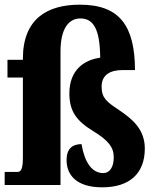

<svg xmlns="http://www.w3.org/2000/svg" viewBox="-25 -792 670 822"><path d="M413 10C528 10 595 -48 595 -156C595 -239 541 -283 483 -322C432 -356 410 -372 410 -421C410 -473 449 -492 499 -492H553C552 -681 488 -772 317 -772C179 -772 73 -713 73 -541V-536H7V-460H73V-119C73 -63 63 -56 49 -56H-5V0H234V-571C234 -671 270 -713 319 -713C373 -713 403 -671 404 -545C338 -536 272 -495 272 -392C272 -315 303 -274 375 -230C439 -191 462 -161 462 -119C462 -74 443 -51 417 -51C368 -51 337 -98 324 -175C286 -175 260 -156 260 -107C260 -42 303 10 413 10Z"/></svg>

Font: Noto Serif Georgian ExtraCondensed Black
Style: Regular
Weight: 900
Width: 2
Designer: Monotype Design Team, Akaki Razmadze
Foundry: Google LLC
Version: Version 2.003